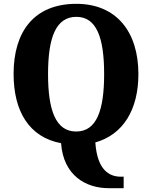

<svg xmlns="http://www.w3.org/2000/svg" viewBox="-20 -745 794 1003"><path d="M547 238H626V178H611C555 178 488 148 478 -1C624 -42 703 -173 703 -358C703 -580 587 -725 379 -725C158 -725 51 -580 51 -359C51 -164 132 -28 299 3C311 172 429 238 547 238ZM378 -58C271 -58 231 -169 231 -358C231 -547 271 -657 379 -657C485 -657 524 -547 524 -358C524 -169 485 -58 378 -58Z"/></svg>

Font: Noto Serif Tamil SemiCondensed ExtraBold
Style: Italic
Weight: 800
Width: 4
Italic angle: -12°
Designer: Indian Type Foundry, Tom Grace, and the Monotype Design Team
Foundry: Monotype Imaging Inc.
Version: Version 2.003